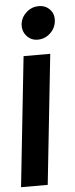

<svg xmlns="http://www.w3.org/2000/svg" viewBox="-57 -756 349 889"><g transform="rotate(-5 117.0 -312.0)"><path d="M192.4 -501 127.9 102.5H3.9L68.4 -501ZM226.6 -649.4Q223.6 -617.2 198.7 -594.2Q173.8 -571.3 140.6 -571.3Q109.4 -571.3 89.4 -594.2Q69.3 -617.2 72.3 -649.4Q76.2 -681.6 101.1 -703.6Q126 -725.6 158.2 -725.6Q190.4 -725.6 210.4 -703.6Q230.5 -681.6 226.6 -649.4Z"/></g></svg>

Font: Puritan
Style: BoldItalic
Weight: 700
Version: 2.1